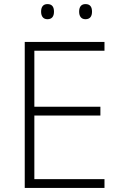

<svg xmlns="http://www.w3.org/2000/svg" viewBox="-20 -919 592 939"><path d="M181 -862C181 -840 191 -825 212 -825C235 -825 244 -840 244 -862C244 -885 235 -899 212 -899C191 -899 181 -885 181 -862ZM367 -862C367 -840 377 -825 398 -825C421 -825 430 -840 430 -862C430 -885 421 -899 398 -899C377 -899 367 -885 367 -862ZM491 0V-43H148V-354H471V-397H148V-671H491V-714H101V0Z"/></svg>

Font: Noto Sans Syriac Extralight
Style: Regular
Weight: 200
Designer: Patrick Giasson and the Monotype Design Team
Foundry: Monotype Imaging Inc.
Version: Version 3.000